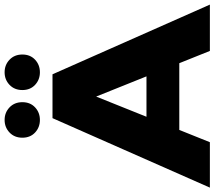

<svg xmlns="http://www.w3.org/2000/svg" viewBox="-84 -884 953 854"><g transform="rotate(-90 393.0 -456.5)"><path d="M-14 0 295 -700H490L800 0H594L352 -603H430L188 0ZM155 -136 206 -282H548L599 -136ZM499 -756Q466 -756 443 -777.5Q420 -799 420 -834Q420 -869 443 -891Q466 -913 499 -913Q532 -913 555 -891Q578 -869 578 -834Q578 -799 555 -777.5Q532 -756 499 -756ZM287 -756Q254 -756 231 -777.5Q208 -799 208 -834Q208 -869 231 -891Q254 -913 287 -913Q320 -913 343 -891Q366 -869 366 -834Q366 -799 343 -777.5Q320 -756 287 -756Z"/></g></svg>

Font: Montserrat Thin ExtraBold
Style: Regular
Weight: 800
Version: Version 9.000